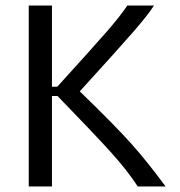

<svg xmlns="http://www.w3.org/2000/svg" viewBox="-20 -670 648 690"><path d="M83.3 -650H166.7V-358.3H185.8Q318.3 -504.2 365 -557.9Q411.7 -611.7 437.5 -650H533.3Q514.2 -619.2 459.2 -555.8Q404.2 -492.5 266.7 -341.7Q397.5 -215 455 -150Q512.5 -85 575 0H475Q436.7 -58.3 380.8 -120.4Q325 -182.5 186.7 -325H166.7V0H83.3Z"/></svg>

Font: BoonBaan
Style: Regular
Weight: 400
Designer: Sungsit Sawaiwan
Foundry: FontUni
Version: Version 2.0